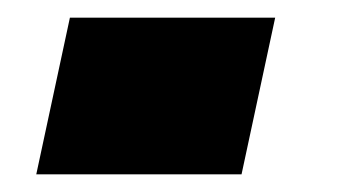

<svg xmlns="http://www.w3.org/2000/svg" viewBox="-20 -197 408 217"><path d="M21 0 59 -177H291L253 0Z"/></svg>

Font: Saira SemiExpanded Black
Style: Italic
Weight: 900
Width: 6
Italic angle: -12°
Designer: Hector Gatti with collaboration of the Omnibus-Type team
Foundry: Omnibus-Type
Version: Version 1.101